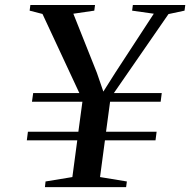

<svg xmlns="http://www.w3.org/2000/svg" viewBox="-20 -764 776 784"><path d="M115.5 -384H304L153.5 -707L101 -720.5L104 -743.5H368L365 -720.5L279.5 -708L375.5 -467L402 -390L451 -467.5L608 -708L519.5 -720.5L522.5 -743.5H736.5L733.5 -720.5L668 -706.5L445 -384H640.5L636 -348.5H429.5L413 -226H619.5L615 -191H408.5L388.5 -41L498 -23L495 0H163.5L166 -23L275.5 -41L295.5 -191H89.5L94 -226H300L316.5 -348.5H110.5Z"/></svg>

Font: Merriweather 120pt Medium
Style: Italic
Weight: 500
Italic angle: -7.8°
Version: Version 2.101